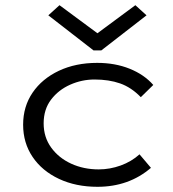

<svg xmlns="http://www.w3.org/2000/svg" viewBox="-20 -708 665 739"><path d="M355 11Q272 11 207 -19.5Q142 -50 105.5 -104Q69 -158 69 -228Q69 -298 105.5 -351.5Q142 -405 206.5 -435.5Q271 -466 354 -466Q423 -466 479 -443.5Q535 -421 570 -381L522 -334Q485 -372 442 -387Q399 -402 344 -402Q295 -402 250 -382Q205 -362 176.5 -324.5Q148 -287 148 -233Q148 -180 177 -140Q206 -100 254 -78Q302 -56 360 -56Q403 -56 444.5 -71Q486 -86 517 -114L561 -62Q476 11 355 11ZM209 -688 355 -580 501 -688 544 -649 370 -514H340L166 -649Z"/></svg>

Font: Inconsolata Expanded Thin
Style: Regular
Weight: 100
Width: 7
Monospace: yes
Designer: Raph Levien, Cyreal, Brenton Simpson
Foundry: Raph Levien, Cyreal, Google
Version: Version 3.100; ttfautohint (v1.8.4.7-5d5b)